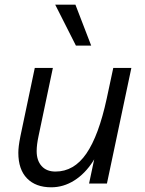

<svg xmlns="http://www.w3.org/2000/svg" viewBox="-20 -781 619 817"><path d="M435 0H359L391 -151L426 -221Q410 -148 376 -95Q342 -42 296 -13Q250 16 198 16Q132 16 95 -22Q58 -60 58 -131Q58 -144 60 -160.5Q62 -177 67 -202L128 -492H205L144 -202Q136 -165 136 -138Q136 -98 157 -74.5Q178 -51 216 -51Q295 -51 347.5 -127.5Q400 -204 434 -361L462 -492H539ZM303 -587 215 -761H301L368 -587Z"/></svg>

Font: Wix Madefor Text
Style: Italic
Weight: 400
Italic angle: -12°
Designer: Dalton Maag Ltd
Foundry: Dalton Maag Ltd
Version: Version 3.100